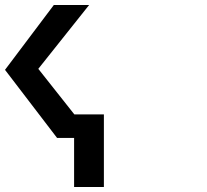

<svg xmlns="http://www.w3.org/2000/svg" viewBox="-170 -1065 825 767"><path d="M78 -538ZM58 -514H126V-318H245V-608H127L-17 -790L186 -1045H45L-150 -786ZM213 -499H228V-514H213Z"/></svg>

Font: Passageway
Style: Light
Weight: 700
Foundry: Ascender Corporation
Version: Version 1.11